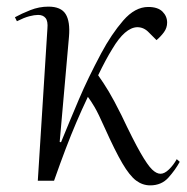

<svg xmlns="http://www.w3.org/2000/svg" viewBox="-20 -545 565 579"><path d="M160 -117 164 -116Q191 -182 218 -245.5Q245 -309 285 -384Q316 -442 351.5 -483Q387 -524 427 -524Q456 -524 470 -510Q484 -496 484 -477Q484 -461 474.5 -448Q465 -435 452 -424L429 -447Q414 -463 394 -463Q357 -462 319 -398Q309 -382 298 -361.5Q287 -341 276 -318Q293 -294 308 -269Q323 -244 346 -198Q382 -122 403.5 -84.5Q425 -47 438.5 -34Q452 -21 464 -21Q476 -21 489.5 -34Q503 -47 513 -65L522 -57Q509 -33 488 -9.5Q467 14 433 14Q410 14 390.5 -0.5Q371 -15 349 -52.5Q327 -90 296 -159Q276 -204 265 -222.5Q254 -241 245 -253Q226 -213 210 -175.5Q194 -138 178 -96Q162 -54 143 0H94L123 -459Q125 -481 117.5 -490.5Q110 -500 95 -500Q84 -500 68.5 -496Q53 -492 31 -481L25 -493Q45 -504 71.5 -514.5Q98 -525 126 -525Q164 -525 178 -502.5Q192 -480 188 -434Z"/></svg>

Font: Literata 72pt Light
Style: Italic
Weight: 300
Italic angle: -2°
Designer: Latin by Veronika Burian and Jose Scaglione. Greek by Irene Vlachou. Cyrillic by Vera Evstafieva
Foundry: TypeTogether
Version: Version 3.002